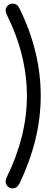

<svg xmlns="http://www.w3.org/2000/svg" viewBox="-20 -802 296 1056"><path d="M49 234Q33 234 22 223Q11 212 11 196Q11 187 16 175Q71 64 99.5 -49Q128 -162 128 -274Q128 -499 17 -722Q12 -732 11 -744Q11 -760 22.5 -771Q34 -782 49 -782Q75 -782 87 -756Q146 -636 175 -516Q204 -396 204 -275Q204 -154 174.5 -33.5Q145 87 87 208Q79 222 70.5 228Q62 234 49 234Z"/></svg>

Font: Comfortaa
Style: Regular
Weight: 400
Designer: Johan Aakerlund
Foundry: Johan Aakerlund
Version: Version 3.104; ttfautohint (v1.8.1.43-b0c9)